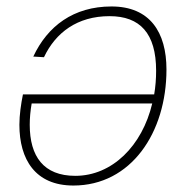

<svg xmlns="http://www.w3.org/2000/svg" viewBox="-20 -562 579 594"><path d="M325 -542C207 -542 127 -481 83 -387L116 -385C152 -461 219 -512 319 -512C413 -512 463 -459 463 -343C463 -318 461 -293 457 -270H51C45 -241 40 -206 40 -176C40 -69 89 12 207 12C385 12 495 -151 495 -347C495 -462 444 -542 325 -542ZM213 -18C115 -18 72 -78 72 -176C72 -197 74 -219 78 -242H451C420 -111 327 -18 213 -18Z"/></svg>

Font: Geist Thin
Style: Italic
Weight: 100
Italic angle: -12°
Designer: Basement.studio, Andrés Briganti, Mateo Zaragoza
Foundry: Basement.studio, Vercel, Andrés Briganti, Guido Ferreyra, Mateo Zaragoza
Version: Version 1.500